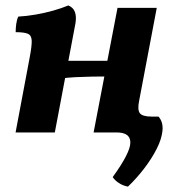

<svg xmlns="http://www.w3.org/2000/svg" viewBox="-20 -487 654 706"><path d="M324.2 0 412.1 -458H556.4L491.6 -116.4Q484.6 -82.4 494.6 -70.3Q504.6 -58.3 537.6 -58.3L533 0ZM37.3 0 89.2 -275.9Q97.1 -317.1 96.6 -336.8Q96.1 -356.6 82.9 -362.6Q69.6 -368.7 37.6 -368.7Q37.6 -383.3 39.7 -398.8Q41.7 -414.3 47.3 -426Q76.4 -427.5 109.9 -433.2Q143.5 -438.9 175.4 -447.9Q207.4 -456.9 231.3 -467Q249.4 -459.4 255.5 -442.9Q261.5 -426.3 257.6 -402L181.6 0ZM205.4 -198.7 216 -263.4H383.7L374.5 -205.8Q349 -205.8 318.4 -205.3Q287.9 -204.8 258.4 -203.3Q228.9 -201.7 205.4 -198.7ZM450.5 199.2Q431.8 195.7 417.2 186Q402.5 176.4 394.4 164.2Q458.8 75.3 459.3 37.7Q459.8 0 408.5 0V-58.3H562.9Q580.5 -38.1 577.5 -6.9Q574.5 24.2 556.2 60.3Q537.8 96.4 510 132.7Q482.1 169.1 450.5 199.2Z"/></svg>

Font: Vollkorn
Style: Italic
Weight: 400
Italic angle: -11°
Designer: Friedrich Althausen
Foundry: Friedrich Althausen
Version: Version 5.001